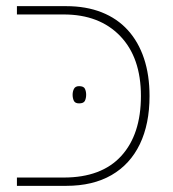

<svg xmlns="http://www.w3.org/2000/svg" viewBox="-20 -604 561 624"><path d="M35 0V-27H187Q310 -27 374 -97Q438 -167 438 -292Q438 -417 370.5 -487Q303 -557 187 -557H35V-584H195Q260 -584 310.5 -564Q361 -544 395.5 -506Q430 -468 448 -414Q466 -360 466 -292Q466 -201 434.5 -135.5Q403 -70 342.5 -35Q282 0 195 0ZM216 -296Q216 -307 220.5 -315.5Q225 -324 237 -324Q252 -324 256 -315.5Q260 -307 260 -296Q260 -285 256 -276.5Q252 -268 237 -268Q224 -268 220 -276.5Q216 -285 216 -296Z"/></svg>

Font: Noto Sans Hebrew Thin
Style: Regular
Weight: 250
Designer: Monotype Design Team
Foundry: Monotype Imaging Inc.
Version: Version 2.003